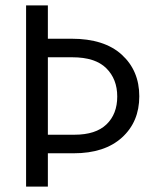

<svg xmlns="http://www.w3.org/2000/svg" viewBox="-20 -694 576 714"><path d="M249 -481H158V-193H257Q336 -193 376 -231.5Q416 -270 416 -335Q416 -400 375 -440.5Q334 -481 249 -481ZM254 -124H158V0H77V-674H158V-550H246Q368 -550 433 -490.5Q498 -431 498 -336Q498 -241 433.5 -182.5Q369 -124 254 -124Z"/></svg>

Font: Hind Kochi
Style: Regular
Weight: 400
Designer: Dhruvi Tolia
Foundry: Indian Type Foundry
Version: Version 0.702;PS 1.0;hotconv 1.0.81;makeotf.lib2.5.63406